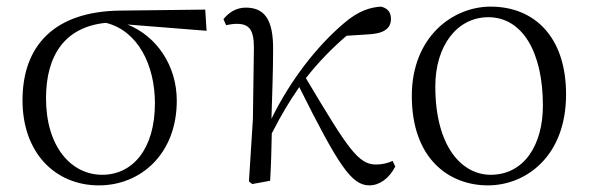

<svg xmlns="http://www.w3.org/2000/svg" viewBox="-20 -546 1780 580"><path d="M279 14C404 14 514 -80 514 -242C514 -346 455 -436 365 -472L604 -453L600 -517L344 -514C143 -512 48 -407 48 -243C48 -84 147 14 279 14ZM300 -477C397 -453 448 -349 448 -234C448 -95 380 -18 289 -18C194 -18 119 -104 119 -249C119 -380 177 -465 300 -477Z M1096 14C1126 14 1156 -7 1174 -43L1166 -60C1154 -54 1135 -49 1116 -49C1062 -49 1031 -97 904 -310C945 -362 985 -402 1027 -438L1090 -442C1137 -444 1161 -458 1161 -489C1161 -513 1147 -522 1131 -526C1099 -524 1063 -514 1018 -475C938 -407 857 -304 800 -187C802 -257 805 -330 805 -395C806 -489 778 -523 722 -523C692 -523 669 -506 655 -488L663 -470C673 -472 684 -474 695 -474C733 -474 747 -456 747 -402L744 -187L732 2L742 10L796 0C799 -48 800 -95 801 -143C833 -205 852 -236 884 -283C1003 -45 1042 14 1096 14Z M1454 14C1568 14 1690 -73 1690 -261C1690 -435 1594 -526 1462 -526C1348 -526 1224 -435 1224 -256C1224 -68 1335 14 1454 14ZM1462 -18C1376 -18 1295 -102 1295 -285C1295 -408 1361 -494 1455 -494C1558 -494 1620 -389 1620 -227C1620 -109 1564 -18 1462 -18Z"/></svg>

Font: Noto Serif CJK KR Light
Style: Regular
Weight: 300
Designer: Ryoko NISHIZUKA 西塚涼子 (kana & ideographs); Frank Grießhammer (Latin, Greek & Cyrillic); Wenlong ZHANG 张文龙 (bopomofo); San
Foundry: Adobe
Version: Version 2.001;hotconv 1.1.0;makeotfexe 2.6.0